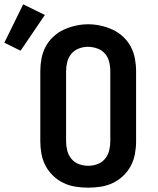

<svg xmlns="http://www.w3.org/2000/svg" viewBox="-107 -858 727 886"><path d="M300 8Q271 8 242 3.5Q213 -1 186.5 -13.5Q160 -26 138.5 -46.5Q117 -67 103.5 -92.5Q90 -118 84.5 -147Q79 -176 79 -205V-530Q79 -559 84.5 -588Q90 -617 103.5 -642.5Q117 -668 139 -688.5Q161 -709 187 -721Q213 -733 242 -739.5Q271 -746 300 -746Q329 -746 358 -739.5Q387 -733 413 -721Q439 -709 461 -688.5Q483 -668 496.5 -642.5Q510 -617 515.5 -588Q521 -559 521 -530V-205Q521 -176 515.5 -147Q510 -118 496.5 -92.5Q483 -67 461.5 -46.5Q440 -26 413.5 -13.5Q387 -1 358 3.5Q329 8 300 8ZM300 -93Q322 -93 342.5 -100.5Q363 -108 377 -124.5Q391 -141 396.5 -162.5Q402 -184 402 -205V-530Q402 -552 396.5 -573.5Q391 -595 377 -611Q363 -627 341.5 -634.5Q320 -642 299 -642Q277 -642 256.5 -634Q236 -626 222.5 -610Q209 -594 203.5 -572.5Q198 -551 198 -530V-205Q198 -184 203.5 -162.5Q209 -141 223 -124.5Q237 -108 257.5 -100.5Q278 -93 300 -93ZM-12 -624 -87 -661 0 -838 100 -789Z"/></svg>

Font: Iosevka Curly Slab Extended
Style: Bold
Weight: 700
Width: 7
Monospace: yes
Designer: Belleve Invis
Foundry: Belleve Invis
Version: Version 11.1.0; ttfautohint (v1.8.3)